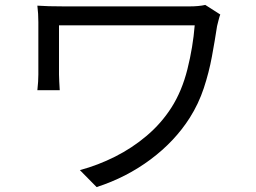

<svg xmlns="http://www.w3.org/2000/svg" viewBox="-20 -726 1040 781"><path d="M876 -667Q873 -660 869 -644Q865 -628 863 -620Q854 -561 842 -496Q830 -431 809 -367.5Q788 -304 752 -247Q691 -151 592.5 -77.5Q494 -4 373 35L305 -34Q379 -54 448.5 -89Q518 -124 577 -174Q636 -224 677 -288Q720 -355 742.5 -445Q765 -535 772 -623Q758 -623 717 -623Q676 -623 620 -623Q564 -623 502 -623Q440 -623 382.5 -623Q325 -623 281.5 -623Q238 -623 220 -623Q220 -612 220 -584.5Q220 -557 220 -524Q220 -491 220 -463Q220 -435 220 -423Q220 -412 221 -394.5Q222 -377 223 -359H132Q134 -377 135 -393Q136 -409 136 -423Q136 -435 136 -463Q136 -491 136 -525.5Q136 -560 136 -590Q136 -620 136 -636Q136 -653 135 -670Q134 -687 132 -703Q173 -700 239 -700Q247 -700 283.5 -700Q320 -700 373.5 -700Q427 -700 486.5 -700Q546 -700 601.5 -700Q657 -700 697.5 -700Q738 -700 752 -700Q769 -700 785.5 -701.5Q802 -703 815 -706Z"/></svg>

Font: Go Noto Current
Style: Regular
Weight: 400
Designer: Monotype Design Team
Foundry: Monotype Imaging Inc.
Version: Version 2.007; ttfautohint (v1.8) -l 8 -r 50 -G 200 -x 14 -D